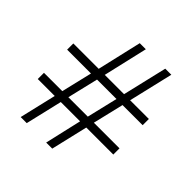

<svg xmlns="http://www.w3.org/2000/svg" viewBox="-186 -842 985 985"><g transform="rotate(45 306.5 -350.0)"><path d="M274 -700 218 -458H34V-413H207L167 -245H34V-200H157L110 0H154L201 -200H341L295 0H339L386 -200H582V-245H396L436 -413H582V-458H446L503 -700H459L402 -458H262L318 -700ZM251 -413H392L352 -245H211Z"/></g></svg>

Font: Advent Pro
Style: Light
Weight: 300
Designer: Andreas Kalpakidis
Foundry: Andreas Kalpakidis
Version: Version 2.002 2007